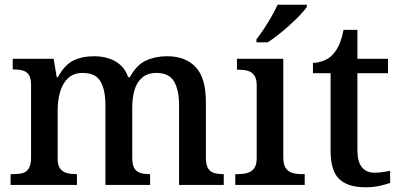

<svg xmlns="http://www.w3.org/2000/svg" viewBox="-20 -786 1700 816"><path d="M25 0V-46H37Q60 -46 76.5 -50.5Q93 -55 102.5 -70.5Q112 -86 112 -117V-424Q112 -454 102.5 -468Q93 -482 76 -486.5Q59 -491 37 -491H34V-536H208L221 -458H226Q254 -510 291.5 -528.5Q329 -547 380 -547Q413 -547 441.5 -538Q470 -529 491.5 -510Q513 -491 525 -458H532Q560 -510 600 -528.5Q640 -547 690 -547Q768 -547 811.5 -501Q855 -455 855 -352V-117Q855 -86 864 -71Q873 -56 889.5 -51Q906 -46 928 -46H931V0H741V-340Q741 -404 719.5 -440Q698 -476 645 -476Q607 -476 584 -456Q561 -436 551.5 -402.5Q542 -369 542 -329V-117Q542 -86 551 -71Q560 -56 576.5 -51Q593 -46 615 -46H618V0H428V-340Q428 -404 407 -440Q386 -476 332 -476Q293 -476 269.5 -454Q246 -432 235.5 -395.5Q225 -359 225 -316V-112Q225 -83 236 -69Q247 -55 264.5 -50.5Q282 -46 304 -46H307V0Z M980 0V-46H993Q1014 -46 1031.5 -51Q1049 -56 1060 -70.5Q1071 -85 1071 -114V-423Q1071 -452 1060 -466.5Q1049 -481 1031.5 -485.5Q1014 -490 993 -490H987V-536H1184V-117Q1184 -87 1194.5 -71.5Q1205 -56 1223 -51Q1241 -46 1263 -46H1275V0ZM1070 -619Q1085 -638 1102 -664Q1119 -690 1134.5 -717Q1150 -744 1160 -766H1284V-756Q1275 -743 1256 -723Q1237 -703 1213 -681Q1189 -659 1164 -639.5Q1139 -620 1118 -606H1070Z M1535 10Q1458 10 1421.5 -25Q1385 -60 1385 -146V-475H1310V-519Q1332 -519 1355.5 -528Q1379 -537 1394 -554Q1411 -572 1422 -597.5Q1433 -623 1440 -659H1499V-536H1629V-475H1499V-147Q1499 -99 1518 -75.5Q1537 -52 1571 -52Q1590 -52 1606 -54.5Q1622 -57 1638 -60V-9Q1624 -3 1595 3.5Q1566 10 1535 10Z"/></svg>

Font: Noto Rashi Hebrew Medium
Style: Regular
Weight: 500
Version: Version 1.006